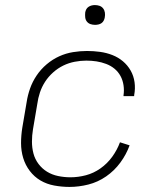

<svg xmlns="http://www.w3.org/2000/svg" viewBox="-20 -729 640 757"><path d="M254 8Q224 8 194 2.5Q164 -3 139.5 -17.5Q115 -32 97.5 -55Q80 -78 71.5 -106Q63 -134 63 -164.5Q63 -195 68 -226L85 -326Q89 -353 98.5 -380Q108 -407 124.5 -431.5Q141 -456 164 -475.5Q187 -495 213.5 -507Q240 -519 268 -523.5Q296 -528 323 -528Q349 -528 374.5 -524.5Q400 -521 423 -512Q446 -503 464.5 -487.5Q483 -472 495 -451Q507 -430 510.5 -405Q514 -380 509 -354V-350H467V-353Q470 -373 467 -393Q464 -413 455 -429.5Q446 -446 431.5 -458Q417 -470 398.5 -477Q380 -484 360.5 -487Q341 -490 320 -490Q298 -490 274.5 -485.5Q251 -481 229.5 -470.5Q208 -460 189.5 -443.5Q171 -427 158 -407Q145 -387 137.5 -364.5Q130 -342 127 -319L110 -219Q106 -195 106 -170.5Q106 -146 112 -123.5Q118 -101 132 -82.5Q146 -64 165.5 -52Q185 -40 209 -35Q233 -30 258 -30Q288 -30 318.5 -38Q349 -46 376 -65Q403 -84 422.5 -111Q442 -138 453 -168L491 -156Q478 -120 454.5 -88Q431 -56 398.5 -33.5Q366 -11 328.5 -1.5Q291 8 254 8ZM355 -631Q345 -631 336.5 -634Q328 -637 322.5 -644Q317 -651 316 -660.5Q315 -670 316 -680Q317 -686 320 -692Q323 -698 329 -702Q335 -706 341.5 -707.5Q348 -709 354 -709Q364 -709 372.5 -706Q381 -703 386.5 -696Q392 -689 393.5 -679.5Q395 -670 393 -660Q392 -654 389 -648Q386 -642 380.5 -638Q375 -634 368 -632.5Q361 -631 355 -631Z"/></svg>

Font: Iosevka Extralight Extended
Style: Italic
Weight: 200
Width: 7
Italic angle: -9°
Monospace: yes
Designer: Belleve Invis
Foundry: Belleve Invis
Version: Version 32.5.0; ttfautohint (v1.8.4)